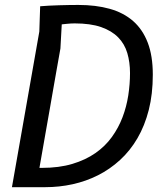

<svg xmlns="http://www.w3.org/2000/svg" viewBox="-20 -776 690 796"><path d="M146.5 -750Q162 -751.5 182.5 -752.5Q203 -753.5 224.8 -754.2Q246.5 -755 267.5 -755.2Q288.5 -755.5 305 -755.5Q377.5 -755.5 434.8 -739.5Q492 -723.5 531.8 -688.8Q571.5 -654 592.5 -599.2Q613.5 -544.5 613.5 -466.5Q613.5 -386 596.8 -320.2Q580 -254.5 549.8 -202.8Q519.5 -151 477.8 -112.8Q436 -74.5 386.5 -49.5Q337 -24.5 281.2 -12.2Q225.5 0 167.5 0H29.5L143 -645ZM230.5 -575Q224.5 -541.5 213 -476.5Q208 -448.5 201.5 -411Q195 -373.5 186.5 -324.8Q178 -276 167.2 -215.2Q156.5 -154.5 143.5 -80H153.5Q225 -80 280 -96.5Q335 -113 375.8 -141.5Q416.5 -170 444 -208.2Q471.5 -246.5 488 -290Q504.5 -333.5 511.8 -380.5Q519 -427.5 519 -473Q519 -518 507.8 -556Q496.5 -594 469.8 -621.2Q443 -648.5 399 -663.8Q355 -679 289.5 -679Q281.5 -679 272.5 -678.5Q263.5 -678 255 -677Q245.5 -676 236 -675Z"/></svg>

Font: B612 Mono
Style: Italic
Weight: 400
Italic angle: -10°
Version: Version 1.005